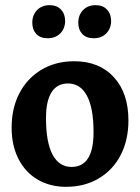

<svg xmlns="http://www.w3.org/2000/svg" viewBox="-20 -711 543 743"><path d="M25 -217Q25 -293 55.5 -351Q86 -409 141 -441.5Q196 -474 267 -474Q364 -474 420.5 -412.5Q477 -351 477 -245Q477 -169 447 -111Q417 -53 362 -20.5Q307 12 236 12Q173 12 125 -16.5Q77 -45 51 -97Q25 -149 25 -217ZM342 -199Q342 -293 316.5 -340.5Q291 -388 243 -388Q201 -388 179.5 -354Q158 -320 158 -254Q158 -160 183.5 -112.5Q209 -65 257 -65Q342 -65 342 -199ZM105 -623Q105 -653 123.5 -672Q142 -691 172 -691Q200 -691 216 -674Q232 -657 232 -630Q232 -601 213.5 -582Q195 -563 164 -563Q136 -563 120.5 -579.5Q105 -596 105 -623ZM283 -623Q283 -653 301.5 -672Q320 -691 350 -691Q378 -691 394 -674Q410 -657 410 -630Q410 -601 391.5 -582Q373 -563 343 -563Q314 -563 298.5 -579.5Q283 -596 283 -623Z"/></svg>

Font: Sahitya
Style: Bold
Weight: 700
Designer: Juan Pablo del Peral
Foundry: Juan Pablo del Peral (http://www.huertatipografica.com)
Version: Version 1.001;PS 001.000;hotconv 1.0.70;makeotf.lib2.5.58329